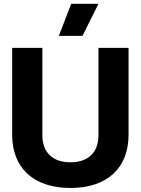

<svg xmlns="http://www.w3.org/2000/svg" viewBox="-20 -944 718 979"><path d="M339 14.5C529 14.5 635.5 -89.5 635.5 -257V-700H482V-254.5C482 -168.5 432 -116.5 339 -116.5C246.5 -116.5 196 -168.5 196 -254.5V-700H42V-257C42 -89.5 149 14.5 339 14.5ZM343 -924.5 280 -761H400.5L482 -924.5Z"/></svg>

Font: MCL Standard Bold
Style: Regular
Weight: 700
Designer: Květoslav Bartoš
Foundry: Florian Karsten
Version: Version 1.001;Glyphs 3.2.3 (3260)